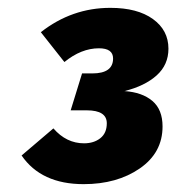

<svg xmlns="http://www.w3.org/2000/svg" viewBox="-20 -775 449 489"><path d="M409 -651Q409 -610 379 -583Q349 -556 297 -543Q342 -540 368 -518Q394 -496 394 -453Q394 -386 336 -346Q278 -306 193 -306Q85 -306 35 -379L116 -448Q149 -410 194 -410Q219 -410 235.5 -423Q252 -436 252 -461Q252 -494 201 -494H160L189 -588H215Q268 -588 268 -626Q268 -652 232 -652Q187 -652 144 -617L84 -693Q163 -755 261 -755Q330 -755 369.5 -726.5Q409 -698 409 -651Z"/></svg>

Font: Fira Sans Black
Style: Italic
Weight: 900
Italic angle: -8°
Designer: Carrois Corporate & Edenspiekermann AG
Foundry: Carrois Corporate GbR & Edenspiekermann AG
Version: Version 4.203